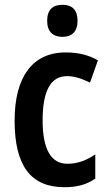

<svg xmlns="http://www.w3.org/2000/svg" viewBox="-20 -838 455 802"><path d="M241 -818C200 -818 177 -797 177 -751C177 -706 201 -684 241 -684C280 -684 304 -706 304 -751C304 -796 282 -818 241 -818ZM249 -56C300 -56 341 -66 378 -92V-193C340 -168 306 -154 261 -154C193 -154 158 -215 158 -335C158 -457 191 -520 260 -520C290 -520 321 -510 356 -493L389 -586C356 -605 314 -619 254 -619C113 -619 41 -513 41 -334C41 -145 109 -56 249 -56Z"/></svg>

Font: Noto Sans Malayalam UI Condensed SemiBold
Style: Regular
Weight: 600
Width: 3
Designer: Jelle Bosma - Monotype Design Team
Foundry: Monotype Imaging Inc.
Version: Version 2.104